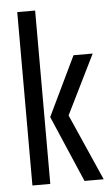

<svg xmlns="http://www.w3.org/2000/svg" viewBox="-50 -704 425 738"><g transform="rotate(-5 162.5 -334.5)"><path d="M114 0H45V-669H114ZM136 -256H207L320 0H246ZM207 -256H136L246 -485H320Z"/></g></svg>

Font: Teko Variable Light
Style: Regular
Weight: 300
Designer: Manushi Parikh, Jonny Pinhorn
Foundry: Indian Type Foundry
Version: Version 3.000